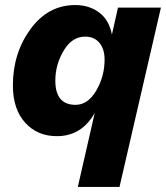

<svg xmlns="http://www.w3.org/2000/svg" viewBox="-20 -530 658 760"><path d="M447 -500H617L453 210H288L355 -83Q303 9 205 9Q128 9 79.5 -44.5Q31 -98 31 -192Q31 -319 100.5 -414.5Q170 -510 278 -510Q333 -510 372.5 -480.5Q412 -451 423 -393ZM279 -115Q328 -115 361 -171.5Q394 -228 394 -294Q394 -336 373.5 -360.5Q353 -385 317 -385Q265 -385 232 -329.5Q199 -274 199 -211Q199 -115 279 -115Z"/></svg>

Font: Elaine Sans
Style: Bold Italic
Weight: 700
Italic angle: -13°
Designer: Wei Huang
Foundry: Wei Huang
Version: Version 2.001;December 24, 2019;FontCreator 12.0.0.2547 64-b